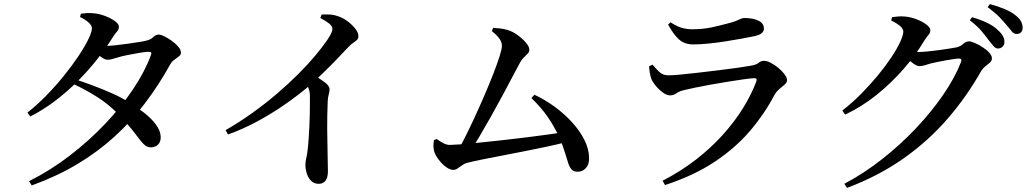

<svg xmlns="http://www.w3.org/2000/svg" viewBox="-20 -851 5020 938"><path d="M122 34Q228 -19 322.5 -92Q417 -165 495.5 -248Q574 -331 631 -416.5Q688 -502 717 -581Q725 -599 706 -598Q691 -598 662.5 -593Q634 -588 605.5 -582.5Q577 -577 561 -572Q545 -568 531.5 -563.5Q518 -559 505 -559Q493 -559 475 -572Q457 -585 438 -601L455 -632Q471 -629 481.5 -628Q492 -627 502 -627Q517 -627 545.5 -630Q574 -633 605 -637.5Q636 -642 661.5 -646Q687 -650 697 -653Q717 -658 729 -670Q741 -682 756 -682Q766 -682 784 -673Q802 -664 820 -651Q838 -638 851 -623Q864 -608 864 -594Q864 -583 853.5 -575Q843 -567 831 -558.5Q819 -550 812 -537Q756 -436 689 -347.5Q622 -259 540.5 -184.5Q459 -110 359 -50Q259 10 135 55ZM719 -131Q702 -131 689.5 -140.5Q677 -150 662 -170Q647 -190 623.5 -219.5Q600 -249 562 -289Q513 -340 457.5 -375.5Q402 -411 338 -441L352 -462Q392 -449 437 -432Q482 -415 526.5 -395.5Q571 -376 607 -353Q647 -329 683 -301Q719 -273 741.5 -243Q764 -213 765 -183Q766 -159 753 -145.5Q740 -132 719 -131ZM114 -301Q160 -337 205.5 -383.5Q251 -430 291.5 -480Q332 -530 363 -576.5Q394 -623 411.5 -659Q429 -695 429 -713Q429 -727 412.5 -741.5Q396 -756 371 -768L375 -784Q389 -786 404.5 -787Q420 -788 440 -786Q468 -783 496 -772Q524 -761 542.5 -747Q561 -733 561 -721Q561 -707 552.5 -698Q544 -689 531 -669Q498 -616 454.5 -561Q411 -506 359 -454Q307 -402 249 -358Q191 -314 128 -282Z M1082 -215Q1151 -255 1214.5 -300.5Q1278 -346 1334.5 -394.5Q1391 -443 1438 -490Q1485 -537 1520 -579Q1555 -621 1577 -653Q1604 -692 1604 -710Q1604 -723 1588 -736Q1572 -749 1545 -763L1551 -780Q1570 -781 1590.5 -780Q1611 -779 1630 -772Q1654 -765 1677.5 -747.5Q1701 -730 1716 -710.5Q1731 -691 1731 -675Q1731 -663 1724.5 -656.5Q1718 -650 1707 -643Q1696 -636 1682 -621Q1651 -588 1605 -540.5Q1559 -493 1500 -440Q1479 -421 1440 -390.5Q1401 -360 1348 -324.5Q1295 -289 1230.5 -254.5Q1166 -220 1094 -194ZM1537 47Q1515 47 1500.5 33Q1486 19 1479 -3Q1472 -25 1472 -46Q1472 -60 1476 -77Q1480 -94 1483 -119Q1486 -144 1488 -174.5Q1490 -205 1491.5 -236.5Q1493 -268 1493.5 -297Q1494 -326 1494 -349Q1494 -372 1494 -385Q1493 -407 1486.5 -422Q1480 -437 1465 -457L1506 -491Q1539 -469 1564.5 -450.5Q1590 -432 1590 -415Q1590 -403 1586 -389.5Q1582 -376 1581 -356Q1578 -287 1578.5 -218.5Q1579 -150 1580.5 -96Q1582 -42 1582 -14Q1582 16 1570.5 31.5Q1559 47 1537 47Z M2210 -103Q2227 -131 2249.5 -175.5Q2272 -220 2297 -274Q2322 -328 2346 -383.5Q2370 -439 2389.5 -489Q2409 -539 2420.5 -575.5Q2432 -612 2432 -627Q2432 -645 2420 -662Q2408 -679 2383 -699L2389 -715Q2405 -714 2423 -712Q2441 -710 2459 -705Q2485 -697 2509.5 -679Q2534 -661 2550 -642Q2566 -623 2566 -608Q2566 -598 2558 -589Q2550 -580 2539.5 -570.5Q2529 -561 2521 -546Q2504 -515 2481 -471Q2458 -427 2431.5 -378Q2405 -329 2377 -279Q2349 -229 2322 -183.5Q2295 -138 2273 -103ZM2195 -21Q2181 -21 2165 -31Q2149 -41 2134.5 -57Q2120 -73 2110.5 -90Q2101 -107 2099 -122Q2097 -135 2097.5 -144.5Q2098 -154 2100 -166L2113 -172Q2133 -158 2148 -150.5Q2163 -143 2177 -143Q2188 -143 2225 -145.5Q2262 -148 2315 -153.5Q2368 -159 2428.5 -165.5Q2489 -172 2548.5 -179.5Q2608 -187 2659 -194Q2710 -201 2742 -207L2751 -158Q2710 -147 2656 -135.5Q2602 -124 2544 -112.5Q2486 -101 2431 -90.5Q2376 -80 2331.5 -71Q2287 -62 2261 -55Q2251 -53 2239 -44.5Q2227 -36 2216 -28.5Q2205 -21 2195 -21ZM2802 -12Q2783 -12 2773 -22.5Q2763 -33 2756 -54Q2749 -75 2739.5 -107Q2730 -139 2711 -183Q2689 -231 2657 -278Q2625 -325 2576 -372L2591 -388Q2641 -365 2688.5 -330.5Q2736 -296 2774 -254.5Q2812 -213 2835 -167.5Q2858 -122 2858 -77Q2858 -46 2841.5 -29Q2825 -12 2802 -12Z M3217 32Q3306 -14 3379 -70.5Q3452 -127 3509.5 -190.5Q3567 -254 3608.5 -320.5Q3650 -387 3675 -453Q3681 -471 3663 -469Q3643 -468 3609 -463Q3575 -458 3534 -451.5Q3493 -445 3452 -437.5Q3411 -430 3376.5 -423Q3342 -416 3323 -411Q3300 -406 3285 -395.5Q3270 -385 3254 -385Q3237 -385 3217.5 -399.5Q3198 -414 3182.5 -433Q3167 -452 3162 -466Q3157 -481 3154.5 -495.5Q3152 -510 3151 -527L3168 -535Q3187 -512 3203.5 -497.5Q3220 -483 3246 -483Q3264 -483 3303 -486.5Q3342 -490 3392 -496Q3442 -502 3492.5 -508Q3543 -514 3584.5 -520Q3626 -526 3648 -530Q3674 -534 3686 -544Q3698 -554 3713 -554Q3727 -554 3746 -544Q3765 -534 3783 -519Q3801 -504 3813 -488Q3825 -472 3825 -459Q3825 -448 3813.5 -438Q3802 -428 3788 -416.5Q3774 -405 3764 -388Q3716 -296 3645 -212.5Q3574 -129 3472 -61Q3370 7 3229 53ZM3367 -634Q3324 -634 3297 -658.5Q3270 -683 3244 -731L3256 -742Q3286 -722 3311 -715Q3336 -708 3361 -708Q3413 -708 3455 -717Q3497 -726 3530 -735Q3558 -742 3573.5 -748Q3589 -754 3598 -758.5Q3607 -763 3616 -763Q3659 -763 3685.5 -750Q3712 -737 3712 -712Q3712 -699 3702.5 -690Q3693 -681 3669 -675Q3640 -669 3602 -662Q3564 -655 3522 -648.5Q3480 -642 3440 -638Q3400 -634 3367 -634Z M4855 -614Q4844 -614 4833.5 -626Q4823 -638 4809 -656Q4795 -676 4774 -700.5Q4753 -725 4718 -752L4729 -767Q4770 -755 4802.5 -739.5Q4835 -724 4855 -704Q4873 -688 4880 -674Q4887 -660 4887 -646Q4887 -632 4878 -623Q4869 -614 4855 -614ZM4105 47Q4201 -4 4290 -74Q4379 -144 4455 -224.5Q4531 -305 4588 -388Q4645 -471 4675 -548Q4681 -565 4665 -565Q4657 -565 4639.5 -562.5Q4622 -560 4600 -556Q4578 -552 4558.5 -548Q4539 -544 4527 -541Q4511 -536 4497.5 -532Q4484 -528 4471 -528Q4459 -528 4441.5 -541Q4424 -554 4404 -570L4421 -601Q4437 -599 4448 -598Q4459 -597 4469 -597Q4483 -597 4510 -599.5Q4537 -602 4566.5 -606Q4596 -610 4620.5 -614Q4645 -618 4655 -620Q4675 -626 4687 -637.5Q4699 -649 4714 -649Q4724 -649 4742.5 -641Q4761 -633 4780.5 -620.5Q4800 -608 4813 -593.5Q4826 -579 4826 -566Q4826 -554 4816.5 -545.5Q4807 -537 4795 -528Q4783 -519 4774 -505Q4703 -379 4609 -270.5Q4515 -162 4393.5 -76.5Q4272 9 4118 67ZM4095 -311Q4143 -348 4187 -392.5Q4231 -437 4268.5 -482.5Q4306 -528 4334 -570Q4362 -612 4377.5 -645.5Q4393 -679 4393 -697Q4393 -711 4376 -725Q4359 -739 4334 -751L4338 -767Q4352 -769 4367.5 -770.5Q4383 -772 4404 -770Q4432 -767 4460 -756Q4488 -745 4506.5 -730.5Q4525 -716 4525 -705Q4525 -690 4516.5 -681Q4508 -672 4496 -653Q4453 -581 4393.5 -513Q4334 -445 4262.5 -387.5Q4191 -330 4109 -291ZM4947 -685Q4933 -685 4923 -697.5Q4913 -710 4897 -729Q4882 -747 4862.5 -767.5Q4843 -788 4805 -816L4816 -831Q4857 -820 4888.5 -806.5Q4920 -793 4939 -778Q4959 -763 4967.5 -747.5Q4976 -732 4976 -716Q4976 -701 4968 -693Q4960 -685 4947 -685Z"/></svg>

Font: Noto Serif TC SemiBold
Style: Regular
Weight: 600
Version: Version 2.002-H1;hotconv 1.1.0;makeotfexe 2.6.0